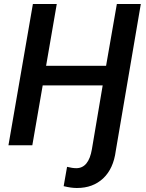

<svg xmlns="http://www.w3.org/2000/svg" viewBox="-20 -731 734 966"><path d="M145.5 -710.9 22.5 0H142.6L194.8 -301.3H496.6L442.4 19.5C431.6 83.5 405.3 115.2 363.8 115.2C350.6 115.2 335 112.8 317.4 108.4L300.3 205.6C325.7 211.9 347.2 214.8 365.2 214.8C366.2 214.8 367.2 214.8 368.2 214.8C420.9 214.8 464.4 198.7 499 166.5C533.7 133.8 554.7 87.9 562.5 27.8L688.5 -710.9H567.9L513.7 -399.9H211.9L265.6 -710.9Z"/></svg>

Font: Roboto Medium
Style: Italic
Weight: 500
Italic angle: -12°
Designer: Google
Version: Version 2.137; 2017